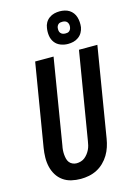

<svg xmlns="http://www.w3.org/2000/svg" viewBox="-144 -1058 795 1139"><g transform="rotate(-15 253.0 -488.5)"><path d="M206 8Q177 8 149 1.5Q121 -5 98.5 -21Q76 -37 61.5 -60.5Q47 -84 40.5 -111.5Q34 -139 34.5 -168.5Q35 -198 40 -228L124 -735H237L151 -212Q148 -198 147 -184.5Q146 -171 147 -158Q148 -145 151 -132Q154 -119 161.5 -109Q169 -99 181 -93.5Q193 -88 206 -88Q219 -88 232.5 -92Q246 -96 256.5 -104.5Q267 -113 275.5 -124Q284 -135 290 -147.5Q296 -160 299 -172.5Q302 -185 304 -198L393 -735H506L415 -183Q411 -158 403 -133.5Q395 -109 381.5 -86.5Q368 -64 348.5 -45Q329 -26 305.5 -14Q282 -2 256.5 3Q231 8 206 8ZM340 -785Q317 -785 295 -793.5Q273 -802 259.5 -820Q246 -838 242.5 -861.5Q239 -885 243 -909Q245 -926 253.5 -941Q262 -956 276.5 -966.5Q291 -977 307.5 -981Q324 -985 341 -985Q356 -985 371.5 -981.5Q387 -978 399.5 -970Q412 -962 421 -950Q430 -938 434.5 -923Q439 -908 440 -892.5Q441 -877 439 -861Q436 -844 427.5 -829Q419 -814 404.5 -803.5Q390 -793 373.5 -789Q357 -785 340 -785ZM341 -849Q347 -849 353 -850Q359 -851 364 -855Q369 -859 372 -864.5Q375 -870 376 -876Q378 -885 376.5 -893.5Q375 -902 370.5 -908.5Q366 -915 358 -918Q350 -921 341 -921Q335 -921 328.5 -920Q322 -919 317 -915Q312 -911 309 -905.5Q306 -900 305 -894Q304 -885 305 -876.5Q306 -868 311 -861.5Q316 -855 324 -852Q332 -849 341 -849Z"/></g></svg>

Font: Iosevka Term Curly Oblique
Style: Bold
Weight: 700
Italic angle: -9°
Designer: Belleve Invis
Foundry: Belleve Invis
Version: Version 32.3.0